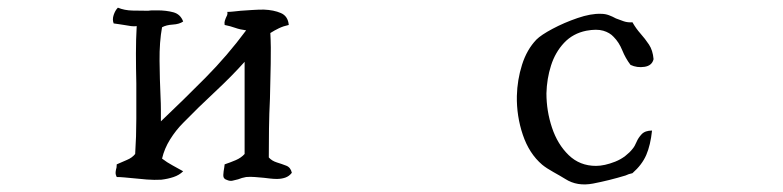

<svg xmlns="http://www.w3.org/2000/svg" viewBox="-20 -509 2040 500"><path d="M740 -59Q733 -50 723 -46.5Q713 -43 701 -43Q693 -43 684 -44Q675 -45 667 -46Q655 -47 643.5 -48Q632 -49 621 -48Q615 -47 610 -45.5Q605 -44 600 -42Q592 -40 585.5 -38.5Q579 -37 572 -40Q561 -43 561.5 -53Q562 -63 564 -73Q565 -79 565 -81Q580 -86 594 -92Q608 -98 617 -108V-348Q583 -310 539.5 -269.5Q496 -229 457 -189Q438 -170 423 -146Q408 -122 402 -96Q415 -86 429 -78.5Q443 -71 457 -63Q447 -53 432 -48Q417 -43 400 -41Q382 -40 362.5 -41.5Q343 -43 325 -45Q314 -46 303.5 -47Q293 -48 284 -48Q281 -54 281 -58Q281 -62 282 -67Q283 -70 283.5 -73Q284 -76 284 -81Q297 -87 310.5 -92.5Q324 -98 332 -108Q335 -153 335 -200Q335 -247 335 -292Q334 -332 334 -369.5Q334 -407 336 -441Q330 -440 321.5 -441Q313 -442 303 -444Q297 -445 290 -446Q283 -447 276 -448Q272 -458 276 -470Q280 -482 287 -489Q304 -482 325 -481.5Q346 -481 366 -481Q372 -482 378 -482Q384 -482 390 -482Q413 -482 431.5 -477Q450 -472 457 -453Q447 -446 430 -445Q413 -444 402 -438Q395 -400 395.5 -350.5Q396 -301 398 -259Q399 -239 399 -222Q399 -205 399 -193Q458 -249 515 -306.5Q572 -364 621 -430Q605 -432 592.5 -436.5Q580 -441 565 -444Q564 -451 565.5 -455Q567 -459 568 -462Q570 -466 571.5 -469.5Q573 -473 572 -478Q579 -478 588 -479Q597 -480 607 -481Q622 -482 637 -483Q652 -484 667 -484Q693 -483 711.5 -475Q730 -467 732 -444Q718 -441 706.5 -435.5Q695 -430 684 -423Q686 -387 685 -343Q684 -299 683 -252Q681 -213 680.5 -174.5Q680 -136 680 -99Q688 -90 701 -86Q714 -82 725.5 -77.5Q737 -73 740 -59Z M1682 -355Q1678 -338 1658.5 -335Q1639 -332 1622 -340Q1609 -357 1600.5 -378Q1592 -399 1578 -413Q1568 -424 1551 -429Q1534 -434 1507 -429Q1472 -422 1449 -397.5Q1426 -373 1415 -338.5Q1404 -304 1403 -266Q1403 -220 1417.5 -176.5Q1432 -133 1461 -105Q1490 -77 1532 -77Q1554 -77 1582 -88Q1597 -94 1608.5 -103Q1620 -112 1627 -121Q1633 -128 1637.5 -139Q1642 -150 1651 -159.5Q1660 -169 1678 -169Q1674 -131 1663 -105.5Q1652 -80 1627 -58Q1622 -57 1617.5 -55.5Q1613 -54 1609 -52Q1566 -39 1524.5 -31Q1483 -23 1452 -43Q1439 -51 1421 -61Q1403 -71 1392 -80Q1358 -109 1341.5 -158Q1325 -207 1326 -259Q1327 -301 1339.5 -340.5Q1352 -380 1377 -406Q1389 -418 1419 -434Q1449 -450 1484 -462Q1519 -474 1545 -473Q1556 -473 1565.5 -469.5Q1575 -466 1584 -461Q1594 -457 1604.5 -453.5Q1615 -450 1627 -451Q1636 -435 1648 -421.5Q1660 -408 1670 -393Q1680 -378 1682 -355Z"/></svg>

Font: Yuji Syuku
Style: Regular
Weight: 400
Designer: Kataoka Yuji
Foundry: Kinuta Font Factory
Version: Version 3.002